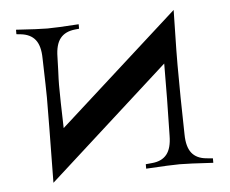

<svg xmlns="http://www.w3.org/2000/svg" viewBox="-43 -558 749 626"><g transform="rotate(-5 331.0 -244.5)"><path d="M156.2 -155.3 546.9 -507.8Q546.9 -491.7 545.4 -432.6Q543.9 -373.5 543.9 -327.6Q543.9 -227.1 546.9 -100.1Q547.4 -59.6 563.2 -39.6Q579.1 -19.5 611.3 -16.6L632.3 -14.6V0Q550.8 -4.9 522.5 -4.9Q494.1 -4.9 412.6 0V-14.6L433.6 -16.6Q465.8 -19.5 481.7 -39.6Q497.6 -59.6 498 -100.1Q501 -227.1 501 -328.1V-336.4L107.4 19.5Q110.4 -195.3 110.4 -258.8Q110.4 -282.7 107.4 -388.2Q106.9 -428.7 91.1 -448.7Q75.2 -468.8 43 -472.2L29.3 -473.6V-488.3Q104 -483.4 131.8 -483.4Q159.7 -483.4 234.4 -488.3V-473.6L220.7 -472.2Q188.5 -468.8 172.6 -448.7Q156.7 -428.7 156.2 -388.2Q156.2 -375 154.8 -343.8Q153.3 -312.5 153.3 -296.4Q153.3 -250.5 156.2 -155.3Z"/></g></svg>

Font: Flanker
Style: Regular
Weight: 400
Designer: Flanker
Foundry: Flanker
Version: Version 2.027